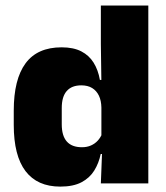

<svg xmlns="http://www.w3.org/2000/svg" viewBox="-20 -680 616 712"><path d="M203.5 12Q118.5 12 74.8 -45.2Q31 -102.5 31 -217V-269.5Q31 -386 74.8 -445.2Q118.5 -504.5 208.5 -504.5Q252.5 -504.5 281.5 -489.5Q310.5 -474.5 327.2 -447.5Q344 -420.5 350.5 -383.5H396L356 -281Q355.5 -307 346.8 -325.2Q338 -343.5 321.8 -353.5Q305.5 -363.5 281.5 -363.5Q246 -363.5 227.5 -342.5Q209 -321.5 209 -279.5V-219Q209 -176.5 227.8 -155.2Q246.5 -134 284 -134Q302.5 -134 317.2 -140.5Q332 -147 342.5 -158.5Q353 -170 359 -185L402.5 -109H353.5Q346.5 -75 329.5 -47.5Q312.5 -20 282 -4Q251.5 12 203.5 12ZM530 0H354L359 -128.5L356 -153V-350V-372.5L354 -517V-659.5H530Z"/></svg>

Font: Anek Malayalam ExtraBold
Style: Regular
Weight: 800
Version: Version 1.003